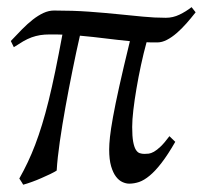

<svg xmlns="http://www.w3.org/2000/svg" viewBox="-20 -486 559 529"><path d="M462.9 -95.2Q442.4 -59.6 425 -37.1Q407.7 -14.6 392.3 -2Q377 10.7 363.3 15.4Q349.6 20 335.9 20Q327.1 20 317.4 15.6Q307.6 11.2 299.6 0.7Q291.5 -9.8 286.1 -28.1Q280.8 -46.4 280.8 -74.2Q280.8 -88.4 283 -108.9Q285.2 -129.4 291.3 -163.3Q297.4 -197.3 308.6 -247.8Q319.8 -298.3 337.9 -372.6Q303.7 -376 270.8 -380.1Q237.8 -384.3 200.2 -387.7Q189.9 -342.8 179.7 -292Q169.4 -241.2 160.4 -191.4Q151.4 -141.6 144.8 -95.9Q138.2 -50.3 136.2 -16.1Q129.4 -11.7 118.2 -6.3Q106.9 -1 94.2 4.6Q81.5 10.3 68.1 15.1Q54.7 20 43.9 22.9Q43 21 40.3 16.8Q37.6 12.7 35.6 9.5Q33.7 6.3 33.2 5.9Q45.9 -16.6 56.6 -39.3Q67.4 -62 77.1 -87.6Q86.9 -113.3 95.9 -142.8Q105 -172.4 114 -208.7Q123 -245.1 132.3 -290Q141.6 -335 151.9 -390.6Q143.6 -391.1 134.8 -391.1Q126.5 -391.1 117.2 -391.1Q102.5 -391.1 90.6 -389.2Q78.6 -387.2 67.1 -383.1Q55.7 -378.9 43.9 -372.1Q32.2 -365.2 18.1 -356L9.8 -373Q25.4 -389.6 40.5 -405Q55.7 -420.4 70.3 -431.9Q85 -443.4 99.6 -450.2Q114.3 -457 128.9 -457Q181.6 -457 224.6 -453.9Q267.6 -450.7 304.4 -447Q341.3 -443.4 373.5 -440.2Q405.8 -437 437 -437Q456.5 -437 474.4 -445.6Q492.2 -454.1 507.8 -466.3L519 -452.1Q506.8 -436.5 493.7 -421.6Q480.5 -406.7 467 -395Q453.6 -383.3 439.9 -376.2Q426.3 -369.1 413.1 -369.1Q405.3 -369.1 397.9 -369.1Q390.6 -369.1 383.8 -369.6Q375.5 -339.4 368.4 -306.4Q361.3 -273.4 356 -241.9Q350.6 -210.4 347.4 -182.9Q344.2 -155.3 344.2 -136.2Q344.2 -110.4 346.9 -95.7Q349.6 -81.1 354.2 -73.5Q358.9 -65.9 365 -64Q371.1 -62 377.9 -62Q383.8 -62 389.9 -62.7Q396 -63.5 404.1 -67.9Q412.1 -72.3 422.6 -82.3Q433.1 -92.3 446.8 -110.8L462.9 -95.2Z"/></svg>

Font: GentiumAlt
Style: Italic
Weight: 400
Italic angle: -7°
Designer: J. Victor Gaultney
Version: Version 1.02; 2005; OFL release